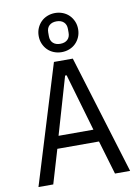

<svg xmlns="http://www.w3.org/2000/svg" viewBox="-103 -1044 807 1112"><g transform="rotate(-10 300.0 -488.0)"><path d="M481 0 422 -199H177L118 0H31L245 -698H356L570 0ZM304 -609H295L197 -272H402ZM300 -746Q276 -746 254.5 -754.5Q233 -763 217.5 -778.5Q202 -794 193 -815Q184 -836 184 -861Q184 -886 193 -907Q202 -928 217.5 -943.5Q233 -959 254.5 -967.5Q276 -976 300 -976Q324 -976 345.5 -967.5Q367 -959 382.5 -943.5Q398 -928 407 -907Q416 -886 416 -861Q416 -836 407 -815Q398 -794 382.5 -778.5Q367 -763 345.5 -754.5Q324 -746 300 -746ZM300 -795Q327 -795 342.5 -809.5Q358 -824 358 -850V-872Q358 -898 342.5 -912.5Q327 -927 300 -927Q273 -927 257.5 -912.5Q242 -898 242 -872V-850Q242 -824 257.5 -809.5Q273 -795 300 -795Z"/></g></svg>

Font: IBM Plex Mono
Style: Regular
Weight: 400
Monospace: yes
Designer: Mike Abbink, Paul van der Laan, Pieter van Rosmalen
Foundry: Bold Monday
Version: Version 2.3